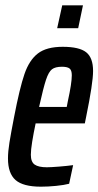

<svg xmlns="http://www.w3.org/2000/svg" viewBox="-20 -694 370 722"><path d="M10 -98Q10 -124 15.5 -158Q21 -192 33 -254Q54 -363 72 -415.5Q90 -468 122.5 -493Q155 -518 216 -518Q278 -518 304 -497.5Q330 -477 330 -427Q330 -382 304 -255L299 -230H114Q106 -192 101 -161Q96 -130 96 -112Q96 -85 110.5 -75Q125 -65 156 -65Q171 -65 202 -67.5Q233 -70 255 -73L240 -3Q221 2 191 5Q161 8 134 8Q67 8 38.5 -17Q10 -42 10 -98ZM231 -292 235 -313Q250 -381 250 -411Q250 -430 241.5 -436.5Q233 -443 213 -443Q188 -443 175.5 -433.5Q163 -424 153 -394Q143 -364 127 -292ZM195 -588 214 -674H292L274 -588Z"/></svg>

Font: Saira Ultra Condensed SemiBold
Style: Italic
Weight: 600
Width: 1
Italic angle: -12°
Designer: Hector Gatti with collaboration of the Omnibus-Type team
Foundry: Omnibus-Type
Version: Version 1.001; ttfautohint (v1.8)